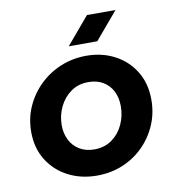

<svg xmlns="http://www.w3.org/2000/svg" viewBox="-80 -772 781 855"><g transform="rotate(-10 310.0 -344.0)"><path d="M291 12Q219 12 161 -18Q103 -48 69 -102.5Q35 -157 35 -230Q35 -292 59 -345Q83 -398 124.5 -438Q166 -478 220 -500Q274 -522 335 -522Q406 -522 463 -492Q520 -462 553.5 -407.5Q587 -353 587 -279Q587 -218 564 -165Q541 -112 500.5 -72Q460 -32 406.5 -10Q353 12 291 12ZM299 -105Q346 -105 379.5 -129.5Q413 -154 430.5 -192.5Q448 -231 448 -274Q448 -313 433 -342.5Q418 -372 390 -388.5Q362 -405 324 -405Q278 -405 244.5 -381Q211 -357 192.5 -318.5Q174 -280 174 -236Q174 -199 189 -169Q204 -139 232.5 -122Q261 -105 299 -105ZM266 -577 370 -700H499L395 -577Z"/></g></svg>

Font: MuseoModerno Thin SemiBold
Style: Italic
Weight: 600
Italic angle: -9°
Version: Version 1.003